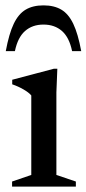

<svg xmlns="http://www.w3.org/2000/svg" viewBox="-20 -695 322 715"><path d="M193.5 -439 190 -351V-43.5L262.5 -19V0H25V-19L96.5 -43.5V-339.5Q87.5 -350.5 67.5 -362Q47.5 -373.5 25.5 -381V-398L180.5 -439ZM142 -603.5Q100.5 -603.5 73.2 -579.5Q46 -555.5 35.5 -504.5H1.5Q13.5 -569.5 31.2 -606.5Q49 -643.5 75.8 -659.2Q102.5 -675 142 -675Q181.5 -675 208.2 -659.2Q235 -643.5 252.8 -606.5Q270.5 -569.5 282.5 -504.5H248.5Q238 -555.5 210.8 -579.5Q183.5 -603.5 142 -603.5Z"/></svg>

Font: Newsreader Text Medium
Style: Regular
Weight: 500
Designer: Hugues Gentile
Foundry: Production Type
Version: Version 1.001